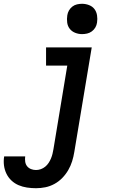

<svg xmlns="http://www.w3.org/2000/svg" viewBox="-83 -780 603 1013"><path d="M107 213Q83 213 59.5 209.5Q36 206 15 197Q-6 188 -22.5 172.5Q-39 157 -49 136.5Q-59 116 -62 92.5Q-65 69 -61 45H50Q48 59 50 73Q52 87 60 97Q68 107 80.5 112Q93 117 107 117Q120 117 132.5 112.5Q145 108 155.5 99.5Q166 91 173.5 79.5Q181 68 186 56Q191 44 194 31.5Q197 19 199 7L272 -434H160V-530H401L309 22Q305 47 297.5 71Q290 95 277 117.5Q264 140 245.5 159Q227 178 204 190.5Q181 203 156.5 208Q132 213 107 213ZM350 -600Q331 -600 313.5 -607Q296 -614 285 -628Q274 -642 271.5 -661Q269 -680 272 -699Q274 -713 281 -725Q288 -737 299 -745.5Q310 -754 323.5 -757Q337 -760 350 -760Q369 -760 387 -753Q405 -746 415.5 -732Q426 -718 429 -699Q432 -680 429 -661Q427 -647 420 -635Q413 -623 401.5 -614.5Q390 -606 376.5 -603Q363 -600 350 -600Z"/></svg>

Font: Iosevka Slab Oblique
Style: Bold
Weight: 700
Italic angle: -9°
Monospace: yes
Designer: Belleve Invis
Foundry: Belleve Invis
Version: Version 11.1.1; ttfautohint (v1.8.3)